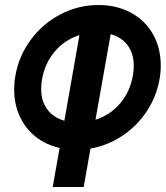

<svg xmlns="http://www.w3.org/2000/svg" viewBox="-20 -745 660 765"><path d="M217.5 -155.5Q162.5 -168 121.5 -200.8Q80.5 -233.5 58.5 -281.8Q36.5 -330 36.5 -388Q36.5 -416.5 41.5 -444.5Q55.5 -523.5 103.5 -587.8Q151.5 -652 222.2 -688.5Q293 -725 372 -725Q445.5 -725 502 -694.2Q558.5 -663.5 589.5 -608.8Q620.5 -554 620.5 -484Q620.5 -455.5 615.5 -428.5Q603 -359 564 -300.5Q525 -242 466.8 -203.5Q408.5 -165 340.5 -153L313.5 0H190ZM144 -391Q144 -342.5 168.2 -309.5Q192.5 -276.5 236.5 -264L296.5 -605Q238 -586.5 198.2 -539.8Q158.5 -493 147.5 -428.5Q144 -410.5 144 -391ZM509.5 -444.5Q513 -463.5 513 -482.5Q513 -531 489 -563.8Q465 -596.5 421 -609L360.5 -268Q419 -286.5 458.8 -333.2Q498.5 -380 509.5 -444.5Z"/></svg>

Font: JuliaMono SemiBoldItalic
Style: Regular
Weight: 600
Italic angle: -9°
Monospace: yes
Designer: cormullion
Foundry: corm
Version: Version 0.049; ttfautohint (v1.8.4)